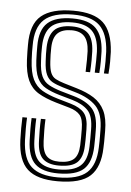

<svg xmlns="http://www.w3.org/2000/svg" viewBox="-48 -645 472 690"><g transform="rotate(5 188.0 -300.0)"><path d="M185.5 7.8Q111 7.8 76.6 -23.6Q42.2 -55 39.5 -128.8Q38.8 -150 38.8 -170.5Q38.8 -191 39.8 -210.5H56.5Q55.5 -192.5 55.5 -171Q55.5 -149.5 56.2 -129.2Q58.8 -62.2 89.4 -34.2Q120 -6.2 185.5 -6.2Q258.2 -6.2 289.6 -34.6Q321 -63 322.8 -126.5Q323.2 -140.2 323.4 -148.5Q323.5 -156.8 323.4 -165.1Q323.2 -173.5 323.2 -187Q323.2 -247.5 297.2 -274.8Q271.2 -302 221.5 -316.5L174 -330.5Q152 -337 137.2 -345.1Q122.5 -353.2 114.8 -370Q107 -386.8 105.5 -418.5Q104.8 -434.8 104.4 -444.8Q104 -454.8 104.5 -469.2Q106 -510.8 125 -531Q144 -551.2 189 -551.2Q228.2 -551.2 247.8 -532.1Q267.2 -513 269.2 -468Q269.8 -458.5 269.6 -436.9Q269.5 -415.2 268 -392.8H251.8Q252.8 -414.2 252.9 -436.6Q253 -459 252.5 -467.5Q250.5 -503.8 235 -520.5Q219.5 -537.2 189 -537.2Q155.8 -537.2 139 -521.4Q122.2 -505.5 121.2 -469.2Q120.8 -454 121.1 -443.8Q121.5 -433.5 122.2 -418.8Q123.8 -391.8 129.6 -377.9Q135.5 -364 147.5 -357.4Q159.5 -350.8 178.8 -345L225.5 -331Q262.2 -320.2 287.8 -303.9Q313.2 -287.5 326.8 -259.9Q340.2 -232.2 340.2 -187Q340.2 -173.2 340.2 -164.9Q340.2 -156.5 340.2 -148.1Q340.2 -139.8 339.5 -126.2Q337.8 -56.8 303.2 -24.5Q268.8 7.8 185.5 7.8ZM185.5 -20.5Q128.5 -20.5 101.9 -45.4Q75.2 -70.2 73 -130Q72.2 -149.8 72.1 -171Q72 -192.2 73 -210.5H89.8Q88.8 -192.2 88.9 -171.4Q89 -150.5 89.8 -130.8Q91.5 -78 114.5 -56.4Q137.5 -34.8 185.5 -34.8Q238.8 -34.8 263.2 -55.9Q287.8 -77 289.2 -127.2Q289.8 -144 289.6 -157Q289.5 -170 289.5 -187Q289.5 -236.2 269.9 -256.8Q250.2 -277.2 213.2 -288L164.8 -301.8Q135.2 -310.5 115.2 -321.8Q95.2 -333 84.6 -355.1Q74 -377.2 71.8 -418Q71 -433 70.9 -445.5Q70.8 -458 70.8 -469.8Q70.5 -528.5 99 -554.1Q127.5 -579.8 189 -579.8Q247.8 -579.8 273.6 -553.1Q299.5 -526.5 302.5 -470.8Q303.2 -458 303 -434.9Q302.8 -411.8 301.2 -392.8H284.8Q285.8 -411.5 286.1 -435.9Q286.5 -460.2 286 -468.5Q283.5 -520.8 260.1 -543.1Q236.8 -565.5 189 -565.5Q136 -565.5 112.4 -542.8Q88.8 -520 87.8 -470.2Q87.2 -454 87.6 -443.5Q88 -433 88.8 -418.5Q90.2 -382 99.2 -362.6Q108.2 -343.2 125.6 -333.6Q143 -324 169.2 -316L217.2 -302.2Q262.2 -289 284.4 -264.9Q306.5 -240.8 306.5 -187Q306.5 -172.8 306.6 -159.1Q306.8 -145.5 306 -127Q304.2 -70.5 276.8 -45.5Q249.2 -20.5 185.5 -20.5ZM185.5 -48.8Q146.2 -48.8 127 -67.2Q107.8 -85.8 106.5 -131.2Q105.8 -152 105.6 -171.4Q105.5 -190.8 106.5 -210.5H123Q122 -190.8 122.2 -172.6Q122.5 -154.5 123.2 -131.8Q124.5 -94.8 139.1 -78.8Q153.8 -62.8 185.5 -62.8Q221.2 -62.8 237.6 -77.5Q254 -92.2 255.5 -127.8Q256.2 -147.8 256.1 -158.1Q256 -168.5 256 -187Q255.8 -222 243.6 -236.8Q231.5 -251.5 205 -259.2L155.5 -273.5Q116.5 -285 91.2 -300.2Q66 -315.5 53.1 -343Q40.2 -370.5 38 -418Q37.2 -436.5 37.1 -447.2Q37 -458 37 -471.2Q36.5 -546 73.9 -576.9Q111.2 -607.8 189 -607.8Q263.5 -607.8 297.4 -576.2Q331.2 -544.8 335.8 -472Q336.5 -460.2 336.4 -436.6Q336.2 -413 334.2 -392.8H317.8Q319.8 -413.8 319.8 -436.9Q319.8 -460 319.2 -471.5Q315.5 -536 285.5 -564.9Q255.5 -593.8 189 -593.8Q117.2 -593.8 85.4 -564.5Q53.5 -535.2 54 -470Q53.8 -458.5 53.9 -446.8Q54 -435 55 -418.2Q57.5 -373.2 69.6 -348.6Q81.8 -324 104.1 -311Q126.5 -298 160.2 -288L209.2 -273.8Q242.2 -264 257.5 -246Q272.8 -228 272.8 -187Q272.8 -173.5 272.9 -165.2Q273 -157 272.9 -148.8Q272.8 -140.5 272.2 -127Q271 -86.5 251.5 -67.6Q232 -48.8 185.5 -48.8Z"/></g></svg>

Font: Big Shoulders Inline Text Thin Medium
Style: Regular
Weight: 500
Version: Version 2.002